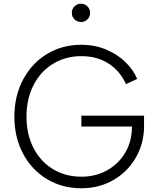

<svg xmlns="http://www.w3.org/2000/svg" viewBox="-20 -997 838 1029"><path d="M57 -372Q57 -482 103.5 -570Q150 -658 231.5 -707.5Q313 -757 416 -757Q489 -757 550 -731Q611 -705 653.5 -663Q696 -621 715 -574L655 -546Q624 -616 562.5 -656Q501 -696 416 -696Q331 -696 264 -655Q197 -614 159.5 -540.5Q122 -467 122 -372Q122 -277 159.5 -204Q197 -131 264 -90.5Q331 -50 416 -50Q493 -50 554.5 -84.5Q616 -119 651.5 -179.5Q687 -240 687 -315V-319H416V-377H752V-321Q752 -229 708 -152.5Q664 -76 587.5 -32Q511 12 416 12Q313 12 231 -37.5Q149 -87 103 -174.5Q57 -262 57 -372ZM365 -928Q365 -949 379.5 -963Q394 -977 414 -977Q434 -977 448.5 -963Q463 -949 463 -928Q463 -907 448.5 -893Q434 -879 414 -879Q394 -879 379.5 -893Q365 -907 365 -928Z"/></svg>

Font: BLUETTI 2.0 Extralight
Style: Roman
Weight: 200
Designer: Stijn de Vries
Foundry: tokotype
Version: Version 2.005;October 31, 2023;FontCreator 14.0.0.2814 64-bi